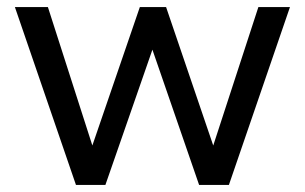

<svg xmlns="http://www.w3.org/2000/svg" viewBox="-20 -521 858 541"><path d="M194 0 22 -501H115L247 -90H233L374 -501H448L588 -90H574L708 -501H797L625 0H541L396 -420H423L277 0Z"/></svg>

Font: Nunitoga
Style: Medium
Weight: 500
Designer: Vernon Adams
Foundry: Vernon Adams
Version: Version 1.0